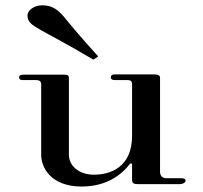

<svg xmlns="http://www.w3.org/2000/svg" viewBox="-20 -678 749 707"><path d="M281.2 8.9C397 8.9 448.5 -62.4 456.4 -72.3C460.4 -78.2 466.3 -77.2 466.3 -72.3V-15.8C466.3 -3 473.3 0 487.1 0H642.6C653.5 0 663.4 -5.9 663.4 -12.9C663.4 -19.8 655.4 -21.8 645.5 -21.8H592.1C579.2 -21.8 569.3 -29.7 569.3 -45.5V-391.1C569.3 -399 565.3 -404 547.5 -404H402C392.1 -404 388.1 -400 388.1 -393.1C388.1 -386.1 394.1 -383.2 402 -383.2H447.5C458.4 -383.2 466.3 -381.2 466.3 -368.3V-178.2C466.3 -59.4 383.2 -34.7 325.7 -34.7C274.3 -34.7 233.7 -64.4 233.7 -108.9V-391.1C233.7 -400 229.7 -403 216.8 -403H67.3C57.4 -403 50.5 -401 50.5 -393.1C50.5 -386.1 54.5 -383.2 64.4 -383.2H111.9C122.8 -383.2 131.7 -380.2 131.7 -367.3V-106.9C131.7 -65.3 163.4 8.9 281.2 8.9ZM323.8 -458.4 341.6 -470.3C277.2 -541.6 243.6 -581.2 215.8 -615.8C189.1 -647.5 167.3 -658.4 134.7 -658.4C104 -658.4 81.2 -638.6 81.2 -621.8C81.2 -597 96 -587.1 128.7 -568.3C166.3 -546.5 218.8 -520.8 323.8 -458.4Z"/></svg>

Font: Biblismive
Style: Regular
Weight: 400
Designer: Susan Drake
Foundry: Susan Drake
Version: Version 1.0; ttfautohint (v1.8.4.7-5d5b)